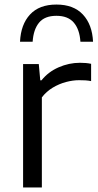

<svg xmlns="http://www.w3.org/2000/svg" viewBox="-20 -824 429 844"><path d="M81.5 0V-542.5H150.5L157 -471H162.5Q192 -508 237.5 -528Q283 -548 331.5 -548Q345 -548 356.8 -547Q368.5 -546 380.5 -543.5V-467.5Q368 -470 355 -470.8Q342 -471.5 327.5 -471.5Q300.5 -471.5 270.2 -463.5Q240 -455.5 212 -438.8Q184 -422 164 -396V0ZM68 -640.5Q71.5 -716.5 112 -760.2Q152.5 -804 228 -804Q303.5 -804 344.5 -760Q385.5 -716 389 -640.5H333.5Q330 -694.5 304.5 -724.5Q279 -754.5 228 -754.5Q176.5 -754.5 151.8 -724.5Q127 -694.5 123.5 -640.5Z"/></svg>

Font: Encode Sans SemiExpanded
Style: Regular
Weight: 400
Width: 6
Designer: Multiple Designers
Foundry: Impallari Type
Version: Version 3.002